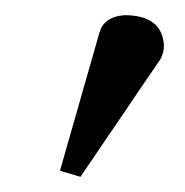

<svg xmlns="http://www.w3.org/2000/svg" viewBox="-20 -745 244 253"><path d="M111 -702Q117 -723 144 -725Q193 -725 196 -686Q196 -685 196 -684Q196 -677 192 -668L86 -512L59 -520Z"/></svg>

Font: New Athena Unicode
Style: Regular
Weight: 400
Designer: J. Rusten 1997; rev. by R. Hancock 2001, 2002, rev. by D. Mastronarde 2002-2021
Foundry: GreekKeys New Athena Unicode
Version: Version 5.008